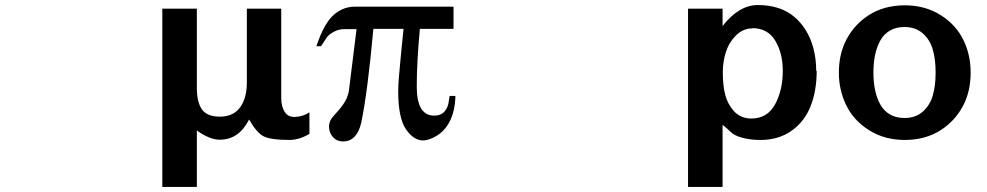

<svg xmlns="http://www.w3.org/2000/svg" viewBox="-20 -534 3866 752"><path d="M1081.5 -150.9Q1081.5 -116.7 1095.2 -95.5Q1108.9 -74.2 1136.7 -76.2Q1168 -77.6 1191.9 -94.2V-9.8Q1154.8 12.7 1116.7 14.2Q1038.6 14.2 1010.7 -1Q984.9 -15.1 955.6 -65.9Q915.5 13.2 840.8 13.2Q801.3 13.2 751 -22.9V198.2H615.7V-500H751V-189.9Q751 -133.3 771.2 -105.2Q791.5 -77.1 840.8 -77.1Q894 -77.1 920.4 -113.5Q946.8 -149.9 946.8 -210.9V-500H1081.5Z M1325.7 20H1323.2Q1299.3 20 1283.9 2.7Q1268.6 -14.6 1268.6 -39.1Q1268.6 -60.5 1286.6 -80.1Q1288.1 -81.5 1295.2 -89.6Q1302.2 -97.7 1304.9 -100.6Q1307.6 -103.5 1314 -111.3Q1320.3 -119.1 1323.2 -123.8Q1326.2 -128.4 1331.1 -136.2Q1335.9 -144 1338.4 -150.4Q1340.8 -156.7 1343.3 -164.6Q1345.7 -172.4 1346.7 -180.2L1376.5 -419.9H1327.6Q1307.6 -419.9 1287.8 -409.7Q1268.1 -399.4 1259.3 -386.2L1237.3 -353H1219.2L1225.6 -371.1Q1242.2 -417.5 1263.7 -449Q1285.2 -480.5 1319.3 -497.1Q1343.3 -507.8 1367.7 -507.8H1756.3V-420.9H1624.5Q1612.3 -291 1612.3 -194.8Q1612.3 -81.1 1680.7 -81.1Q1707 -81.1 1721.4 -97.7Q1735.8 -114.3 1738.3 -141.1Q1740.7 -155.8 1741.2 -158.2H1763.7Q1762.2 -96.2 1739 -54Q1715.8 -11.7 1673.3 6.8Q1652.3 16.1 1637.2 16.1Q1599.6 16.1 1569.3 -28.8Q1539.6 -73.2 1539.6 -178.2Q1539.6 -213.9 1550.3 -318.8L1560.5 -420.9H1442.4Q1419.4 -169.4 1394.5 -51.8Q1377.4 18.6 1325.7 20Z M3176.8 -256.8H3178.7Q3178.7 -178.2 3154.8 -117.9Q3130.9 -57.6 3080.1 -21.7Q3029.3 14.2 2958 14.2Q2920.4 14.2 2888.4 5.9Q2856.4 -2.4 2840.8 -18.1Q2824.2 -34.7 2810.1 -44.9V198.2H2674.8V-500H2810.1V-432.1Q2874.5 -514.2 2947.8 -514.2Q3035.6 -514.2 3089.6 -469.2Q3143.6 -424.3 3165 -348.1Q3176.8 -304.7 3176.8 -256.8ZM2925.8 -423.8 2927.7 -422.9Q2891.1 -422.9 2863.8 -396.5Q2836.4 -370.1 2823.7 -332Q2811 -293.9 2811 -252Q2811 -197.8 2820.8 -161.4Q2830.6 -125 2855 -98.1Q2881.8 -69.8 2922.9 -69.8Q2985.8 -69.8 3016.1 -126Q3045.9 -181.2 3045.9 -256.8Q3045.9 -325.7 3016.1 -375Q2986.8 -423.8 2925.8 -423.8Z M3781.7 -250Q3781.7 -174.3 3750.7 -117.2Q3719.7 -60.1 3665.5 -24.9Q3605 14.2 3523.9 14.2Q3444.3 14.2 3383.3 -24.4Q3322.3 -63 3293.9 -123Q3265.6 -181.2 3265.6 -249Q3265.6 -324.7 3296.6 -381.8Q3327.6 -439 3381.8 -474.1Q3442.4 -513.2 3523.9 -513.2Q3603.5 -513.2 3664.6 -474.6Q3725.6 -436 3753.9 -376Q3781.7 -318.8 3781.7 -250ZM3522.5 -71.8Q3565.4 -71.8 3593.8 -96.4Q3622.1 -121.1 3633.3 -159.7Q3644.5 -198.2 3644.5 -250Q3644.5 -301.8 3633.3 -340.3Q3622.1 -378.9 3593.8 -403.6Q3565.4 -428.2 3522.5 -428.2Q3489.7 -428.2 3465.8 -414.3Q3441.9 -400.4 3428 -375.5Q3414.1 -350.6 3407.5 -319.3Q3400.9 -288.1 3400.9 -250Q3400.9 -211.9 3407.5 -180.7Q3414.1 -149.4 3428 -124.5Q3441.9 -99.6 3465.8 -85.7Q3489.7 -71.8 3522.5 -71.8Z"/></svg>

Font: Perun
Style: Bold
Weight: 700
Foundry: Copyright (c) Stefan Peev, Context Ltd, 2016
Version: Version 1.0000